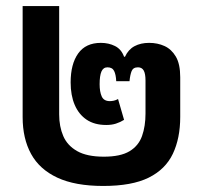

<svg xmlns="http://www.w3.org/2000/svg" viewBox="-20 -604 672 636"><path d="M322 12Q229 12 170 -15.5Q111 -43 83 -94Q55 -145 55 -216V-584H176V-225Q176 -185 189.5 -153.5Q203 -122 235.5 -103.5Q268 -85 324 -85Q379 -85 409 -103Q439 -121 450.5 -153.5Q462 -186 462 -228V-337Q462 -360 456 -370.5Q450 -381 437 -381Q421 -381 416 -368.5Q411 -356 409 -335H365Q364 -357 358 -369Q352 -381 336 -381Q322 -381 316 -367Q310 -353 310 -325Q310 -300 317 -284.5Q324 -269 344 -269Q350 -269 357 -270.5Q364 -272 371 -276L391 -207Q378 -199 364 -194.5Q350 -190 332 -190Q293 -190 267 -207.5Q241 -225 227.5 -256.5Q214 -288 214 -331Q214 -392 239 -427Q264 -462 314 -462Q340 -462 361 -451.5Q382 -441 391 -416H394Q405 -440 425.5 -451Q446 -462 474 -462Q502 -462 525 -451.5Q548 -441 562.5 -416.5Q577 -392 577 -348V-217Q577 -146 552.5 -94.5Q528 -43 472.5 -15.5Q417 12 322 12Z"/></svg>

Font: Noto Sans Thai SemiBold
Style: Regular
Weight: 600
Version: Version 2.001